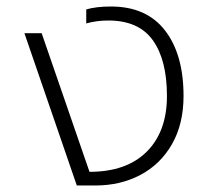

<svg xmlns="http://www.w3.org/2000/svg" viewBox="-20 -570 639 590"><path d="M55 -468H108L255 -42Q369 -42 431 -104Q493 -166 493 -275Q493 -386 449.5 -446.5Q406 -507 313 -507Q277 -507 245 -498V-541Q275 -550 321 -550Q430 -550 487 -476.5Q544 -403 544 -275Q544 -189 508.5 -127Q473 -65 411.5 -32.5Q350 0 273 0H216Z"/></svg>

Font: Prompt ExtraLight
Style: Regular
Weight: 275
Designer: Katatrad Team
Foundry: CadsonDemak
Version: Version 1.001